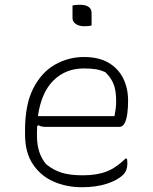

<svg xmlns="http://www.w3.org/2000/svg" viewBox="-20 -775 640 805"><path d="M332 -536Q394 -536 435 -512Q476 -488 496.5 -446.5Q517 -405 517 -354V-350Q517 -325 514 -300.5Q511 -276 503 -259.5Q495 -243 480 -243H171Q153 -243 141 -250L136 -247Q135 -235 135 -222V-205Q135 -169 144.5 -139Q154 -109 174 -86Q205 -61 240 -50.5Q275 -40 327 -40Q386 -40 427 -56Q468 -72 506 -110H512Q513 -107 513.5 -102Q514 -97 514 -89Q514 -60 497 -43Q473 -19 427.5 -4.5Q382 10 323 10Q258 10 204 -14Q150 -38 117.5 -87Q85 -136 85 -211V-229Q85 -337 119.5 -404.5Q154 -472 210.5 -504Q267 -536 332 -536ZM331 -488Q255 -488 204 -437.5Q153 -387 139 -288H460Q463 -303 465 -318.5Q467 -334 467 -351Q467 -396 456 -423Q445 -450 422 -472Q403 -481 382.5 -484.5Q362 -488 331 -488ZM284 -752Q296 -755 314 -755Q364 -755 364 -720V-668Q352 -665 334 -665Q311 -665 297.5 -674.5Q284 -684 284 -700Z"/></svg>

Font: Recursive Mn Csl St Lt
Style: Regular
Weight: 300
Monospace: yes
Version: Version 1.079;hotconv 1.0.112;makeotfexe 2.5.65598; ttfautoh